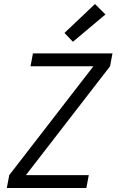

<svg xmlns="http://www.w3.org/2000/svg" viewBox="-20 -936 590 956"><path d="M14 0 26 -64 445 -606H132L144 -670H540L528 -606L109 -64H422L410 0ZM343 -728 301 -772 453 -916 505 -864Z"/></svg>

Font: Lode Term
Style: Italic
Weight: 400
Italic angle: -11°
Monospace: yes
Designer: Belleve Invis
Foundry: Belleve Invis
Version: Version 29.2.0